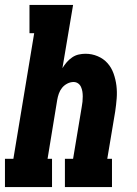

<svg xmlns="http://www.w3.org/2000/svg" viewBox="-31 -755 551 775"><path d="M-11 0V-114H23L107 -621H88V-735H264L221 -480Q229 -493 238.5 -504Q248 -515 260.5 -523.5Q273 -532 287 -535Q301 -538 314 -538Q340 -538 363.5 -528Q387 -518 403 -500Q419 -482 427.5 -458Q436 -434 439 -409Q442 -384 440 -358Q438 -332 434 -305L402 -114H421V0H231V-114H264L299 -324Q301 -334 302 -344.5Q303 -355 303 -365.5Q303 -376 301.5 -385.5Q300 -395 296 -404Q292 -413 284 -418.5Q276 -424 266 -424Q253 -424 240.5 -417.5Q228 -411 219.5 -400.5Q211 -390 206.5 -377Q202 -364 200 -352L161 -114H179V0Z"/></svg>

Font: Iosevka Slab Heavy Oblique
Style: Regular
Weight: 900
Italic angle: -9°
Monospace: yes
Designer: Belleve Invis
Foundry: Belleve Invis
Version: Version 11.1.1; ttfautohint (v1.8.3)